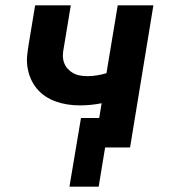

<svg xmlns="http://www.w3.org/2000/svg" viewBox="-20 -550 640 716"><path d="M239 146 282 -110H350L359 -165Q339 -161 318.5 -159Q298 -157 277 -157Q254 -157 231.5 -160.5Q209 -164 188 -171.5Q167 -179 149 -191Q131 -203 117 -220Q103 -237 94.5 -257Q86 -277 82.5 -299.5Q79 -322 81.5 -345Q84 -368 88 -391L111 -530H244L218 -373Q215 -359 214.5 -345Q214 -331 218.5 -317.5Q223 -304 232 -294Q241 -284 252.5 -277.5Q264 -271 278 -268.5Q292 -266 306 -266Q324 -266 342 -269Q360 -272 377 -277L419 -530H552L465 0H372L348 146Z"/></svg>

Font: Iosevka Curly XBdExObl
Style: Regular
Weight: 800
Width: 7
Italic angle: -9°
Monospace: yes
Designer: Belleve Invis
Foundry: Belleve Invis
Version: Version 11.1.0; ttfautohint (v1.8.3)